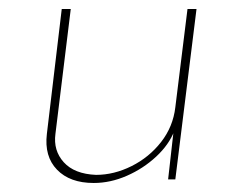

<svg xmlns="http://www.w3.org/2000/svg" viewBox="-20 -398 527 426"><path d="M188 8Q135 8 106.5 -21.5Q78 -51 84 -101L117 -378H137L103 -101Q98 -64 121.5 -38Q145 -12 193 -10Q233 -10 272 -29.5Q311 -49 337.5 -83Q364 -117 369 -160L396 -378H416L369 0H353L366 -115L367 -108Q355 -77 326.5 -50.5Q298 -24 261.5 -8Q225 8 188 8Z"/></svg>

Font: Josefin Sans Thin Thin
Style: Italic
Weight: 250
Italic angle: -7°
Version: Version 2.000